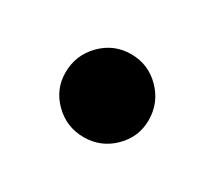

<svg xmlns="http://www.w3.org/2000/svg" viewBox="-52 -516 404 361"><g transform="rotate(30 150.0 -336.0)"><path d="M150 -246.1Q112.6 -246.1 86.2 -272.2Q59.8 -298.2 59.8 -334.7Q59.8 -372.5 86.2 -399.3Q112.6 -426.1 150 -426.1Q187.4 -426.1 213.8 -399.3Q240.2 -372.5 240.2 -334.7Q240.2 -298.2 213.8 -272.2Q187.4 -246.1 150 -246.1Z"/></g></svg>

Font: Adobe Variable Font Prototype
Style: Regular
Weight: 389
Designer: Frank Grießhammer
Foundry: Adobe
Version: Version 1.004;hotconv 1.0.113;makeotfexe 2.5.65598